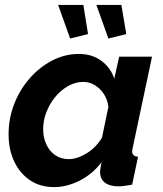

<svg xmlns="http://www.w3.org/2000/svg" viewBox="-20 -753 664 783"><path d="M201 10Q143 10 101.5 -18.5Q60 -47 37.5 -95.5Q15 -144 15 -205Q15 -270 38 -329Q61 -388 101.5 -434Q142 -480 193.5 -506.5Q245 -533 302 -533Q356 -533 394 -504.5Q432 -476 446 -432L466 -522H600L522 -154Q521 -149 520 -144.5Q519 -140 519 -136Q519 -115 543 -114L519 0Q501 3 487.5 5Q474 7 464 7Q428 7 408 -8Q388 -23 388 -53Q388 -57 389 -62.5Q390 -68 391 -75.5Q392 -83 394 -91Q356 -42 304 -16Q252 10 201 10ZM261 -104Q278 -104 297 -110.5Q316 -117 334.5 -128.5Q353 -140 369 -156.5Q385 -173 396 -192L422 -317Q419 -346 404 -369Q389 -392 367 -405.5Q345 -419 320 -419Q288 -419 258.5 -402.5Q229 -386 206 -358.5Q183 -331 169.5 -296.5Q156 -262 156 -226Q156 -192 169 -164Q182 -136 205.5 -120Q229 -104 261 -104ZM373 -733H475L495 -614L422 -596ZM217 -733H320L339 -614L266 -596Z"/></svg>

Font: Raleway Thin
Style: Bold Italic
Weight: 700
Italic angle: -12°
Version: Version 4.026